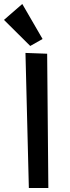

<svg xmlns="http://www.w3.org/2000/svg" viewBox="-44 -962 352 965"><path d="M193 -692 84 -696 101 -17H199ZM68 -942 -24 -862 108 -731 170 -766Z"/></svg>

Font: McLaren
Style: Regular
Weight: 400
Designer: Astigmatic (AOETI)
Foundry: Astigmatic (AOETI)
Version: Version 1.000